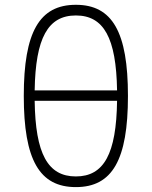

<svg xmlns="http://www.w3.org/2000/svg" viewBox="-20 -762 626 792"><path d="M293 9.8C443.4 9.8 507.8 -102.5 507.8 -366.2C507.8 -629.9 443.4 -742.2 293 -742.2C142.6 -742.2 78.1 -629.9 78.1 -366.2C78.1 -102.5 142.6 9.8 293 9.8ZM293 -34.2C177.2 -34.2 126 -127.4 123 -346.2H462.9C460 -127.4 408.7 -34.2 293 -34.2ZM123 -389.2C126.5 -605.5 177.7 -698.2 293 -698.2C408.2 -698.2 459.5 -605.5 462.9 -389.2Z"/></svg>

Font: Cascadia Mono PL ExtraLight
Style: Regular
Weight: 200
Monospace: yes
Designer: Aaron Bell
Foundry: Saja Typeworks
Version: Version 2404.023